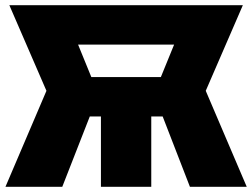

<svg xmlns="http://www.w3.org/2000/svg" viewBox="-20 -720 972 740"><path d="M563 0H369V-271H326L220 0H1L159 -370L16 -700H916L773 -370L931 0H712L607 -271H563ZM332 -423H600L651 -548H281Z"/></svg>

Font: Tektur ExtraBold
Style: Regular
Weight: 800
Designer: Adam Jagosz
Foundry: Adam Jagosz
Version: Version 1.005;gftools[0.9.30]